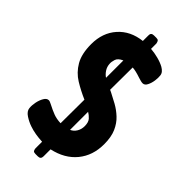

<svg xmlns="http://www.w3.org/2000/svg" viewBox="-261 -826 962 962"><g transform="rotate(45 220.0 -345.0)"><path d="M211 75Q200 75 196 70.5Q192 66 191 55Q191 51 191 35.5Q191 20 191 8Q166 7 142.5 3Q119 -1 99 -8Q75 -16 52 -31Q29 -46 27 -66Q25 -84 29.5 -106.5Q34 -129 44 -146Q54 -163 68 -163Q72 -163 77 -161Q82 -159 88 -156Q117 -141 139.5 -132.5Q162 -124 191 -123L192 -291Q148 -310 108 -334.5Q68 -359 43.5 -401Q19 -443 19 -512Q19 -592 65.5 -644.5Q112 -697 191 -706V-745Q190 -765 211 -765H228Q238 -765 242 -760.5Q246 -756 248 -745Q248 -743 248 -730Q248 -717 248 -707Q274 -705 301 -698Q328 -691 348 -680Q360 -673 367 -664.5Q374 -656 375 -645Q377 -630 374 -609Q371 -588 362.5 -571.5Q354 -555 340 -555Q333 -555 324.5 -557.5Q316 -560 309 -562Q271 -575 249 -576L248 -417L259 -412Q285 -399 313 -383.5Q341 -368 365.5 -345Q390 -322 405 -288Q420 -254 420 -203Q420 -123 375 -68Q330 -13 248 5V55Q248 75 228 75ZM248 -133Q266 -141 276.5 -158.5Q287 -176 287 -198Q287 -226 274.5 -239.5Q262 -253 248 -261ZM191 -445V-568Q164 -556 158.5 -538Q153 -520 154 -508Q155 -487 166 -470.5Q177 -454 191 -445Z"/></g></svg>

Font: Asap Condensed VF Beta
Style: Regular
Weight: 400
Designer: Pablo Cosgaya
Foundry: Omnibus-Type
Version: Version 1.008